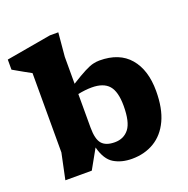

<svg xmlns="http://www.w3.org/2000/svg" viewBox="-147 -871 989 1011"><g transform="rotate(-20 348.0 -365.5)"><path d="M664.5 -279Q664.5 -181 634 -116Q603.5 -51 549.2 -18.5Q495 14 424 14Q366 14 323.8 -11.2Q281.5 -36.5 263 -108L202.5 0H54.5L85 -145V-589.5Q75 -595 45.5 -611.2Q16 -627.5 -13 -644.5V-701L239 -745H286L274 -612V-461Q323.5 -492 353.2 -507.2Q383 -522.5 402 -527Q421 -531.5 438.5 -531.5Q549.5 -531.5 607 -464Q664.5 -396.5 664.5 -279ZM274 -216Q274 -150 296.5 -124.5Q319 -99 368.5 -99Q419 -99 448 -136Q477 -173 477 -264Q477 -343.5 447 -377.8Q417 -412 351.5 -412Q315.5 -412 274 -403.5Z"/></g></svg>

Font: Newsreader 6pt
Style: Bold
Weight: 700
Designer: Hugues Gentile
Foundry: Production Type
Version: Version 1.003; ttfautohint (v1.8.3)